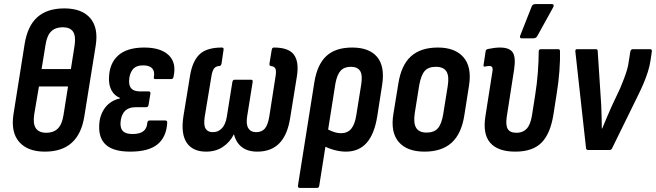

<svg xmlns="http://www.w3.org/2000/svg" viewBox="-20 -732 3201 937"><path d="M199 8Q115 8 73.5 -39.5Q32 -87 46 -176L100 -516Q114 -605 162 -648Q210 -691 294 -691Q379 -691 420 -644Q461 -597 447 -509L392 -167Q379 -80 331 -36Q283 8 199 8ZM206 -84Q241 -84 262 -104.5Q283 -125 290 -171L312 -310H170L147 -174Q140 -128 155 -106Q170 -84 206 -84ZM183 -395H326L344 -510Q351 -556 336.5 -577.5Q322 -599 286 -599Q251 -599 230 -579Q209 -559 202 -512Z M616 8Q536 8 499 -23.5Q462 -55 464 -117Q465 -168 491.5 -204.5Q518 -241 566 -252V-254Q538 -265 524 -291.5Q510 -318 512 -354Q514 -423 557 -461.5Q600 -500 684 -500Q764 -500 803 -463Q842 -426 827 -358Q825 -346 816 -346H738Q729 -346 731 -357Q736 -384 722.5 -398.5Q709 -413 678 -413Q643 -413 627 -392Q611 -371 610 -338Q609 -312 622 -299Q635 -286 663 -286H705Q716 -286 714 -275L705 -220Q703 -209 694 -209H645Q607 -209 588.5 -189Q570 -169 568 -132Q567 -104 581 -91Q595 -78 627 -78Q662 -78 679.5 -91.5Q697 -105 699 -133Q700 -144 710 -144H787Q797 -144 796 -132Q792 -63 748.5 -27.5Q705 8 616 8Z M986 8Q921 8 891.5 -35Q862 -78 875 -164L908 -366Q920 -435 954.5 -467.5Q989 -500 1063 -500Q1073 -500 1071 -489L1061 -421Q1058 -410 1051 -410Q1033 -409 1024.5 -397.5Q1016 -386 1012 -361L979 -162Q973 -121 983.5 -104Q994 -87 1019 -87Q1045 -87 1063 -106Q1081 -125 1087 -163L1114 -332Q1116 -343 1126 -343H1205Q1215 -343 1213 -332L1186 -163Q1180 -125 1192 -106Q1204 -87 1230 -87Q1257 -87 1272 -104Q1287 -121 1294 -162L1325 -361Q1329 -386 1324 -397Q1319 -408 1301 -410Q1294 -411 1295 -421L1306 -489Q1308 -500 1317 -500Q1389 -500 1414.5 -465Q1440 -430 1429 -360L1396 -156Q1383 -73 1343 -32.5Q1303 8 1236 8Q1189 8 1160.5 -14Q1132 -36 1122 -76H1121Q1102 -38 1067.5 -15Q1033 8 986 8Z M1443 185Q1433 185 1434 174L1514 -330Q1528 -417 1572.5 -458.5Q1617 -500 1699 -500Q1782 -500 1820.5 -454Q1859 -408 1845 -318L1821 -164Q1807 -77 1769 -34.5Q1731 8 1668 8Q1640 8 1609.5 -0.5Q1579 -9 1556 -22L1568 -107Q1585 -97 1605 -89.5Q1625 -82 1645 -82Q1676 -82 1694 -103.5Q1712 -125 1719 -171L1743 -321Q1750 -367 1737 -386.5Q1724 -406 1692 -406Q1660 -406 1642.5 -387Q1625 -368 1617 -325L1538 174Q1537 185 1527 185Z M2052 8Q1966 8 1925.5 -39.5Q1885 -87 1900 -177L1924 -324Q1938 -414 1985.5 -457Q2033 -500 2117 -500Q2201 -500 2242 -452.5Q2283 -405 2269 -315L2246 -169Q2232 -79 2184 -35.5Q2136 8 2052 8ZM2062 -85Q2098 -85 2116.5 -105.5Q2135 -126 2143 -175L2165 -312Q2173 -361 2158.5 -383.5Q2144 -406 2107 -406Q2071 -406 2053 -386Q2035 -366 2026 -317L2004 -179Q1997 -131 2011 -108Q2025 -85 2062 -85Z M2495 8Q2410 8 2372.5 -35Q2335 -78 2349 -165L2382 -376Q2386 -396 2382.5 -403Q2379 -410 2367 -410Q2363 -410 2357.5 -409Q2352 -408 2346 -407Q2338 -406 2340 -416L2350 -482Q2351 -491 2362 -493Q2376 -496 2391 -498Q2406 -500 2420 -500Q2466 -500 2482 -476.5Q2498 -453 2489 -393L2453 -162Q2447 -121 2458 -102.5Q2469 -84 2501 -84Q2532 -84 2550.5 -104Q2569 -124 2576 -168L2591 -263Q2601 -325 2605 -381.5Q2609 -438 2609 -480Q2609 -492 2620 -492H2705Q2713 -492 2713 -481Q2714 -441 2710 -385.5Q2706 -330 2696 -270L2681 -174Q2666 -79 2622.5 -35.5Q2579 8 2495 8ZM2525 -545Q2519 -545 2518 -549.5Q2517 -554 2519 -559L2575 -701Q2578 -708 2582.5 -710Q2587 -712 2593 -712H2673Q2680 -712 2681.5 -707.5Q2683 -703 2680 -697L2602 -556Q2596 -545 2583 -545Z M2850 0Q2841 0 2840 -9L2788 -479Q2786 -492 2796 -492H2888Q2897 -492 2897 -482L2914 -220Q2915 -191 2916 -162.5Q2917 -134 2917 -105H2919Q2930 -132 2941.5 -159Q2953 -186 2965 -213L3006 -300Q3016 -324 3024.5 -346Q3033 -368 3039.5 -389.5Q3046 -411 3049 -435L3056 -480Q3059 -492 3068 -492H3153Q3163 -492 3161 -480L3155 -439Q3151 -411 3142 -382.5Q3133 -354 3121 -325.5Q3109 -297 3093 -265L2967 -8Q2963 0 2955 0Z"/></svg>

Font: Sofia Sans Condensed
Style: Bold Italic
Weight: 700
Italic angle: -9°
Version: Version 4.100